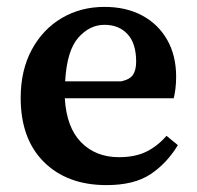

<svg xmlns="http://www.w3.org/2000/svg" viewBox="-20 -523 571 557"><path d="M283 -451Q240 -451 207 -413.5Q174 -376 169 -287H332Q358 -293 366.5 -307Q375 -321 375 -344Q375 -397 350 -424Q325 -451 283 -451ZM289 14Q175 14 107.5 -53Q40 -120 40 -239Q40 -319 72 -378.5Q104 -438 159 -470.5Q214 -503 283 -503Q346 -503 392.5 -478Q439 -453 465 -407.5Q491 -362 491 -300Q491 -282 489 -266Q487 -250 484 -238H168Q173 -153 215.5 -110Q258 -67 325 -67Q372 -67 404.5 -83Q437 -99 463 -129L496 -102Q464 -49 416.5 -17.5Q369 14 289 14Z"/></svg>

Font: Source Serif 4 SmText Semibold
Style: Regular
Weight: 600
Designer: Frank Grießhammer
Foundry: Adobe
Version: Version 4.005;hotconv 1.1.0;makeotfexe 2.6.0